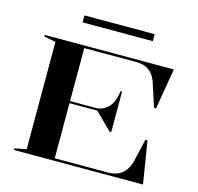

<svg xmlns="http://www.w3.org/2000/svg" viewBox="-123 -1011 1175 1141"><g transform="rotate(15 465.0 -440.5)"><path d="M60 0V-10L132 -24V-684L60 -698V-708H854L812 -458H799L749 -612Q732 -655 701 -674Q670 -693 628 -693H307V-367H467Q487 -367 504.5 -375Q522 -383 536 -395Q554 -410 566 -439Q578 -468 581 -501H591V-252H581L478 -354H307V-15H638Q682 -15 714.5 -37.5Q747 -60 764 -110L799 -261H812L854 0ZM258 -838V-881H690V-838Z"/></g></svg>

Font: Kalnia SemiExpanded
Style: Regular
Weight: 400
Width: 6
Designer: Frida Medrano
Foundry: Frida Medrano
Version: Version 1.105